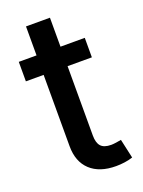

<svg xmlns="http://www.w3.org/2000/svg" viewBox="-132 -739 604 809"><g transform="rotate(-20 170.0 -334.5)"><path d="M305.7 -545.9V-458.5H196.8V-147.5Q196.8 -114.7 210.7 -99.4Q224.6 -84 256.3 -84Q265.1 -84 278.6 -85.9Q292 -87.9 301.8 -89.8L320.8 -3.9Q303.7 2 283.9 4.6Q264.2 7.3 245.6 7.3Q171.4 7.3 130.4 -31Q89.4 -69.3 89.4 -138.7V-458.5H9.8V-545.9H89.4V-675.8H196.8V-545.9Z"/></g></svg>

Font: Inter Medium
Style: Regular
Weight: 500
Designer: Rasmus Andersson
Foundry: rsms
Version: Version 4.001;git-9221beed3